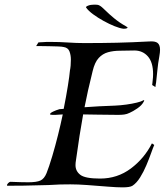

<svg xmlns="http://www.w3.org/2000/svg" viewBox="-20 -815 711 829"><path d="M509 -6Q485 -6 447.5 -9Q410 -12 357 -16Q317 -19 284 -19Q262 -19 239.5 -18.5Q217 -18 189 -16Q175 -16 146 -15Q117 -14 82 -13.5Q47 -13 14 -13H13Q10 -13 10 -15Q10 -19 15.5 -24.5Q21 -30 25 -30Q49 -29 68 -28.5Q87 -28 102 -28Q138 -28 154.5 -35.5Q171 -43 181 -67.5Q191 -92 206 -142Q219 -186 230.5 -232Q242 -278 251 -321Q244 -320 235 -320Q226 -320 219 -319H208Q196 -319 196 -322Q196 -327 210 -333.5Q224 -340 232 -342Q235 -344 241.5 -344Q248 -344 255 -345Q266 -400 273 -444Q280 -488 282 -511Q284 -520 285 -532.5Q286 -545 286 -558Q286 -577 280 -593Q274 -609 255 -612Q247 -614 229 -614.5Q211 -615 191.5 -615.5Q172 -616 158 -616H136L146 -632L165 -633Q173 -634 181.5 -634Q190 -634 198 -634Q237 -634 273.5 -631.5Q310 -629 344 -629Q421 -629 485 -630.5Q549 -632 624 -636Q650 -638 660.5 -629.5Q671 -621 671 -600Q671 -589 668 -572Q662 -539 660 -516Q658 -493 654 -459Q653 -456 652 -447.5Q651 -439 651 -439L637 -448Q637 -448 638 -456Q639 -464 639 -466Q640 -474 640.5 -481Q641 -488 641 -495Q641 -546 618.5 -571.5Q596 -597 560 -597Q527 -596 498.5 -596Q470 -596 446.5 -589.5Q423 -583 406 -564.5Q389 -546 380 -508Q358 -420 345 -352Q374 -354 407 -356Q440 -358 477 -359Q500 -360 525.5 -363.5Q551 -367 571 -372Q591 -377 597 -381Q602 -384 602.5 -382Q603 -380 600 -375Q592 -360 573 -347Q554 -334 540 -328Q528 -322 516 -320.5Q504 -319 490 -319Q436 -319 401 -320Q366 -321 339 -321Q331 -276 323.5 -229Q316 -182 308 -123Q307 -118 306.5 -112.5Q306 -107 306 -102Q306 -76 327 -60Q348 -44 412 -44Q487 -44 545 -87.5Q603 -131 636 -196L646 -189Q641 -178 632.5 -154Q624 -130 612 -101.5Q600 -73 585 -49Q570 -25 552 -13Q541 -6 509 -6ZM512 -691Q497 -693 474.5 -702Q452 -711 427.5 -724.5Q403 -738 382.5 -753Q362 -768 352 -782Q349 -786 360 -790.5Q371 -795 387 -795Q393 -795 399 -794.5Q405 -794 410 -791Q418 -787 434 -771Q450 -755 473 -736Q496 -717 523 -702Q531 -697 531 -696Q531 -694 526.5 -692.5Q522 -691 517 -691Z"/></svg>

Font: Kings
Style: Regular
Weight: 400
Designer: Robert E. Leuschke
Foundry: Robert E. Leuschke
Version: Version 1.010; ttfautohint (v1.8.3)